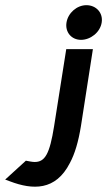

<svg xmlns="http://www.w3.org/2000/svg" viewBox="-130 -641 414 742"><path d="M-110 53 -91 60C-4 93 85 97 140 -11C159 -46 173 -93 183 -155L229 -451H126L79 -153C62 -46 44 -15 4 -15C-5 -15 -20 -18 -30 -20ZM127 -554C121 -517 146 -487 183 -487C220 -487 257 -516 263 -554C269 -592 241 -621 204 -621C167 -621 133 -591 127 -554Z"/></svg>

Font: Charger Sport
Style: BlkNrwObl
Weight: 900
Designer: Jasper
Foundry: Cannot Into Space Fonts
Version: Version 1.1